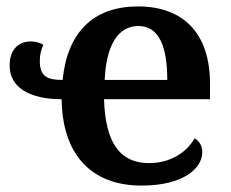

<svg xmlns="http://www.w3.org/2000/svg" viewBox="-20 -568 719 598"><path d="M421 10C550 10 610 -43 610 -94C610 -114 600 -130 586 -137C562 -95 513 -60 444 -60C356 -60 308 -120 304 -259H634V-308C634 -466 549 -548 410 -548C273 -548 190 -470 175 -319C127 -319 104 -330 104 -378C104 -398 108 -414 115 -428C106 -435 90 -439 76 -439C43 -439 10 -419 10 -364C10 -295 73 -259 172 -259C174 -89 262 10 421 10ZM501 -319H306C311 -428 348 -487 411 -487C476 -487 501 -422 501 -319Z"/></svg>

Font: Noto Serif SemiBold
Style: Regular
Weight: 600
Designer: Monotype Design Team
Foundry: Monotype Imaging Inc.
Version: Version 2.013